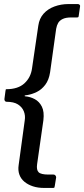

<svg xmlns="http://www.w3.org/2000/svg" viewBox="-20 -762 415 947"><path d="M198 165Q167 165 142.5 157Q118 149 100.5 134.5Q83 120 75.5 99Q68 78 72 52L102 -168Q106 -192 97.5 -213Q89 -234 68.5 -247Q48 -260 12 -260Q7 -260 4 -264.5Q1 -269 2 -275L7 -313Q8 -319 8.5 -320.5Q9 -322 11 -322Q69 -322 100.5 -351Q132 -380 138 -425L169 -636Q174 -671 195 -694.5Q216 -718 248.5 -730Q281 -742 318 -742H364Q369 -742 372.5 -738.5Q376 -735 375 -731L368 -682Q367 -678 365.5 -677Q364 -676 359 -676H332Q305 -676 289.5 -668.5Q274 -661 267 -649Q260 -637 257 -620L227 -405Q221 -367 203 -343.5Q185 -320 161.5 -308.5Q138 -297 114 -293Q106 -293 102.5 -290.5Q99 -288 104 -287Q129 -285 151.5 -273Q174 -261 186.5 -236Q199 -211 194 -169L163 48Q159 76 170.5 87.5Q182 99 219 99H244Q250 99 253.5 103.5Q257 108 257 113L250 156Q249 162 248 163.5Q247 165 239 165H198Z"/></svg>

Font: Libre Franklin Thin Medium
Style: Italic
Weight: 500
Italic angle: -8°
Version: Version 3.000